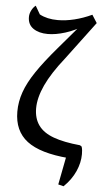

<svg xmlns="http://www.w3.org/2000/svg" viewBox="-61 -795 526 990"><g transform="rotate(5 202.0 -299.5)"><path d="M279 151 311 -14 319 11Q172 -1 104 -53Q36 -105 36 -205Q36 -256 53.5 -306Q71 -356 110 -414Q149 -472 215 -549L331 -685L347 -679Q297 -648 247.5 -632.5Q198 -617 157 -617Q111 -617 82 -637Q53 -657 53 -696Q53 -713 61.5 -730Q70 -747 83 -757L108 -714Q147 -693 202 -693Q243 -693 288 -704Q333 -715 378 -736L404 -695L258 -500Q192 -417 161.5 -351Q131 -285 131 -230Q131 -178 156.5 -142.5Q182 -107 235.5 -87.5Q289 -68 373 -60L382 -54Q385 -45 386 -35Q387 -25 387 -15Q387 29 367 74Q347 119 307 158Z"/></g></svg>

Font: Piazzolla 24pt Medium
Style: Regular
Weight: 500
Designer: Juan Pablo del Peral
Foundry: Huerta Tipografica
Version: Version 2.005